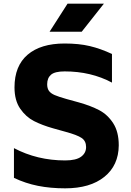

<svg xmlns="http://www.w3.org/2000/svg" viewBox="-20 -1009 711 1046"><path d="M56 0ZM56 -40V-202Q183 -135 335 -135Q394 -135 421.5 -155Q449 -175 449 -208Q449 -241 424.5 -257.5Q400 -274 337 -291L269 -310Q209 -327 165 -349.5Q121 -372 90 -417Q59 -462 59 -533Q59 -650 130.5 -711Q202 -772 332 -772Q410 -772 469 -758Q528 -744 590 -715V-559Q476 -620 332 -620Q279 -620 258 -602Q237 -584 237 -550Q237 -527 247 -513.5Q257 -500 278 -491Q299 -482 341 -470L410 -451Q474 -433 520 -409Q566 -385 596.5 -338Q627 -291 627 -217Q626 -108 548.5 -45.5Q471 17 335 17Q255 17 187 3.5Q119 -10 56 -40ZM348 -989H546L425 -836H250Z"/></svg>

Font: Biryani Black
Style: Regular
Weight: 900
Designer: Dan Reynolds and Mathieu Reguer
Foundry: Dan Reynolds and Mathieu Reguer
Version: Version 1.004; ttfautohint (v1.1) -l 5 -r 5 -G 72 -x 0 -D la